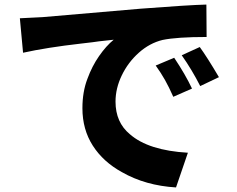

<svg xmlns="http://www.w3.org/2000/svg" viewBox="-20 -773 1040 841"><path d="M167 -698 597 -735Q805 -751 884 -753L885 -611Q755 -611 692 -598Q635 -584 588 -542Q541 -500 513.5 -443Q486 -386 486 -328Q486 -237 549 -185Q630 -114 803 -104L751 48Q617 40 514 -19Q432 -64 386.5 -135Q341 -206 341 -299Q341 -371 363 -428Q383 -483 414 -527.5Q445 -572 478 -599L414 -592Q396 -590 385 -588L334 -582Q185 -565 81 -542L67 -693Q77 -693 167 -698ZM821 -385 739 -349Q720 -392 702.5 -423Q685 -454 662 -486L743 -520Q793 -445 821 -385ZM939 -435 857 -396Q821 -467 776 -531L855 -567Q887 -523 939 -435Z"/></svg>

Font: Merged Yaku Han JP ExtraBold
Style: Regular
Weight: 800
Designer: Ryoko NISHIZUKA 西塚涼子 (kana, bopomofo & ideographs); Paul D. Hunt (Latin, Greek & Cyrillic); Sandoll Communications 산돌커뮤니
Foundry: Adobe
Version: Version 2.004